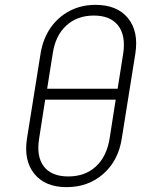

<svg xmlns="http://www.w3.org/2000/svg" viewBox="-20 -760 640 790"><path d="M254 10Q166 10 121.5 -44.5Q77 -99 91 -190L147 -540Q157 -601 188 -645.5Q219 -690 266.5 -715Q314 -740 373 -740Q462 -740 506.5 -685.5Q551 -631 537 -540L481 -190Q467 -99 405 -44.5Q343 10 254 10ZM174 -395H464L487 -540Q498 -614 466 -655Q434 -696 366 -696Q298 -696 253 -655Q208 -614 197 -540ZM261 -34Q330 -34 374.5 -75Q419 -116 431 -190L456 -350H166L141 -190Q129 -116 160.5 -75Q192 -34 261 -34Z"/></svg>

Font: JetBrains Mono NL Thin
Style: Italic
Weight: 100
Italic angle: -9°
Monospace: yes
Designer: Philipp Nurullin, Konstantin Bulenkov
Foundry: JetBrains
Version: Version 2.305; ttfautohint (v1.8.4.7-5d5b)